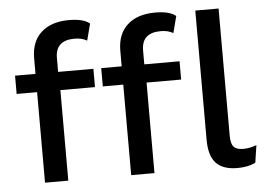

<svg xmlns="http://www.w3.org/2000/svg" viewBox="-52 -800 1211 879"><g transform="rotate(-5 553.5 -361.0)"><path d="M313 -645Q225 -645 225 -564V-500H387V-416H228V0H121V-416H27V-500H121V-572Q121 -648 167 -690Q213 -732 295 -732Q361 -732 390 -708L370 -631Q347 -645 313 -645ZM709 -645Q621 -645 621 -564V-500H783V-416H624V0H517V-416H423V-500H517V-572Q517 -648 563 -690Q609 -732 691 -732Q757 -732 786 -708L766 -631Q743 -645 709 -645ZM1038 -75Q1069 -75 1100 -87L1088 -7Q1054 10 1005 10Q938 10 906.5 -24Q875 -58 875 -131V-725H982V-140Q982 -104 995 -89.5Q1008 -75 1038 -75Z"/></g></svg>

Font: Elaine Sans Medium
Style: Regular
Weight: 500
Designer: Wei Huang
Foundry: Wei Huang
Version: Version 2.001;December 24, 2019;FontCreator 12.0.0.2547 64-b